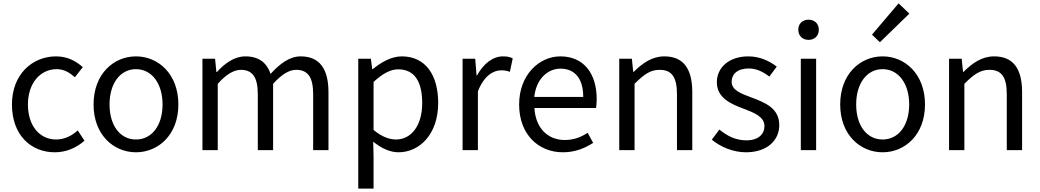

<svg xmlns="http://www.w3.org/2000/svg" viewBox="-20 -892 6179 1141"><path d="M306 13C371 13 433 -12 482 -56L442 -117C408 -86 364 -63 314 -63C214 -63 146 -146 146 -271C146 -396 218 -481 317 -481C360 -481 393 -461 425 -433L472 -493C433 -527 384 -557 313 -557C174 -557 51 -452 51 -271C51 -91 162 13 306 13Z M788 13C921 13 1040 -91 1040 -271C1040 -452 921 -557 788 -557C655 -557 536 -452 536 -271C536 -91 655 13 788 13ZM788 -63C694 -63 631 -146 631 -271C631 -396 694 -481 788 -481C882 -481 946 -396 946 -271C946 -146 882 -63 788 -63Z M1183 0H1274V-394C1324 -450 1370 -477 1411 -477C1480 -477 1512 -434 1512 -332V0H1603V-394C1654 -450 1698 -477 1740 -477C1809 -477 1841 -434 1841 -332V0H1932V-344C1932 -483 1879 -557 1767 -557C1701 -557 1644 -514 1588 -453C1566 -517 1521 -557 1438 -557C1373 -557 1316 -516 1269 -464H1266L1258 -543H1183Z M2109 229H2200V45L2198 -50C2247 -10 2299 13 2348 13C2473 13 2584 -94 2584 -280C2584 -447 2508 -557 2368 -557C2305 -557 2244 -521 2195 -481H2192L2184 -543H2109ZM2333 -63C2297 -63 2249 -78 2200 -120V-405C2253 -454 2300 -480 2346 -480C2449 -480 2489 -399 2489 -279C2489 -144 2423 -63 2333 -63Z M2729 0H2820V-349C2856 -442 2912 -474 2957 -474C2979 -474 2992 -472 3010 -465L3027 -545C3010 -554 2993 -557 2969 -557C2908 -557 2853 -513 2815 -444H2812L2804 -543H2729Z M3325 13C3399 13 3457 -12 3505 -43L3472 -103C3432 -76 3389 -60 3336 -60C3233 -60 3162 -134 3156 -250H3522C3524 -263 3526 -282 3526 -302C3526 -457 3448 -557 3310 -557C3184 -557 3065 -447 3065 -271C3065 -92 3181 13 3325 13ZM3155 -316C3166 -422 3234 -484 3311 -484C3396 -484 3446 -425 3446 -316Z M3660 0H3751V-394C3806 -449 3844 -477 3900 -477C3972 -477 4003 -434 4003 -332V0H4094V-344C4094 -483 4042 -557 3928 -557C3854 -557 3798 -516 3746 -465H3743L3735 -543H3660Z M4413 13C4541 13 4611 -60 4611 -148C4611 -251 4524 -283 4445 -313C4384 -336 4328 -355 4328 -407C4328 -449 4360 -485 4429 -485C4477 -485 4515 -465 4552 -437L4596 -496C4554 -529 4495 -557 4428 -557C4310 -557 4240 -489 4240 -403C4240 -311 4323 -274 4399 -246C4459 -223 4523 -199 4523 -143C4523 -96 4488 -58 4416 -58C4351 -58 4302 -84 4255 -122L4210 -62C4262 -19 4336 13 4413 13Z M4739 0H4830V-543H4739ZM4785 -655C4821 -655 4846 -679 4846 -716C4846 -751 4821 -775 4785 -775C4749 -775 4724 -751 4724 -716C4724 -679 4749 -655 4785 -655Z M5225 13C5358 13 5477 -91 5477 -271C5477 -452 5358 -557 5225 -557C5092 -557 4973 -452 4973 -271C4973 -91 5092 13 5225 13ZM5225 -63C5131 -63 5068 -146 5068 -271C5068 -396 5131 -481 5225 -481C5319 -481 5383 -396 5383 -271C5383 -146 5319 -63 5225 -63ZM5209 -641 5384 -811 5320 -872 5162 -686Z M5620 0H5711V-394C5766 -449 5804 -477 5860 -477C5932 -477 5963 -434 5963 -332V0H6054V-344C6054 -483 6002 -557 5888 -557C5814 -557 5758 -516 5706 -465H5703L5695 -543H5620Z"/></svg>

Font: Microsoft YaHei
Style: Regular
Weight: 400
Designer: Ryoko NISHIZUKA 西塚涼子 (kana, bopomofo & ideographs); Paul D. Hunt (Latin, Greek & Cyrillic); Sandoll Communications 산돌커뮤니
Foundry: Adobe
Version: Version 2.001;hotconv 1.0.111;makeotfexe 2.5.65597